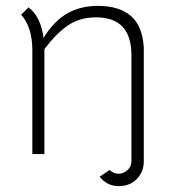

<svg xmlns="http://www.w3.org/2000/svg" viewBox="-20 -525 586 653"><path d="M128 -396Q164 -454 209 -479.5Q254 -505 312 -505Q386 -505 425.5 -470.5Q465 -436 469 -363V24Q469 59 445.5 83.5Q422 108 384 108Q344 108 319 76L353 53Q366 66 383 66Q399 66 413 54Q427 42 427 23V-337Q427 -466 307 -466Q251 -466 211 -438.5Q171 -411 131 -358V-1H90V-354Q90 -432 52 -475L77 -500Q119 -468 128 -396Z"/></svg>

Font: Bellota Text Light
Style: Regular
Weight: 300
Designer: Kemie Guaida
Foundry: Kemie Guaida
Version: Version 4.001